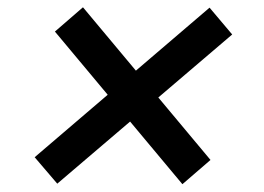

<svg xmlns="http://www.w3.org/2000/svg" viewBox="-20 -541 708 514"><path d="M468.3 -47.9 127 -456.5 202.1 -521.5 543.5 -112.8ZM133.3 -49.3 72.8 -120.1 541 -520.5 601.6 -448.7Z"/></svg>

Font: Inter Medium
Style: Italic
Weight: 500
Italic angle: -9.3988°
Designer: Rasmus Andersson
Foundry: rsms
Version: Version 4.001;git-66647c0bb